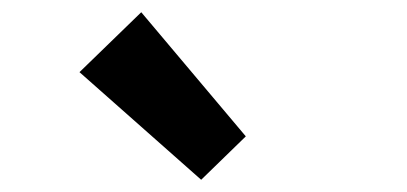

<svg xmlns="http://www.w3.org/2000/svg" viewBox="-20 -944 666 314"><path d="M309 -650 382 -721 211 -924 110 -826Z"/></svg>

Font: Spoqa Han Sans Neo Bold
Style: Bold
Weight: 700
Designer: [Spoqa Han Sans Neo] Dong-huui Kim  Younghwa Kang  Yujin Lee  [Noto Sans] Ryoko NISHIZUKA  (kana & ideographs); Paul D. 
Foundry: Spoqa (http://www.spoqa-han-sans.com)
Version: Version 1.000